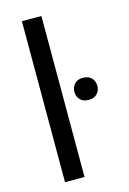

<svg xmlns="http://www.w3.org/2000/svg" viewBox="-116 -807 582 864"><g transform="rotate(-15 175.5 -375.0)"><path d="M167 -750V0H76.2V-750ZM222.2 -381.3Q222.2 -402.8 235.6 -418Q249 -433.1 275.4 -433.1Q301.3 -433.1 315.2 -418Q329.1 -402.8 329.1 -381.3Q329.1 -359.9 315.2 -345Q301.3 -330.1 275.4 -330.1Q249 -330.1 235.6 -345Q222.2 -359.9 222.2 -381.3Z"/></g></svg>

Font: Vazirmatn FD
Style: Regular
Weight: 400
Designer: Saber Rastikerdar
Foundry: Saber Rastikerdar
Version: Version 33.001